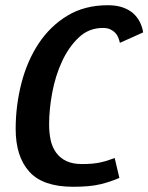

<svg xmlns="http://www.w3.org/2000/svg" viewBox="-20 -702 568 735"><path d="M439 -538Q437 -547 433 -557.5Q429 -568 421.5 -576Q414 -584 402.5 -589.5Q391 -595 374 -595Q320 -595 281.5 -558.5Q243 -522 217.5 -467Q192 -412 180 -347.5Q168 -283 168 -226Q168 -193 174 -165.5Q180 -138 195 -117.5Q210 -97 234 -85.5Q258 -74 294 -74Q316 -74 332.5 -75.5Q349 -77 363 -80Q377 -83 390 -87Q403 -91 419 -97L437 -21Q403 -6 363.5 3.5Q324 13 260 13Q144 13 92 -45Q40 -103 40 -208Q40 -298 62 -383.5Q84 -469 128 -535.5Q172 -602 238 -642Q304 -682 393 -682Q427 -682 451.5 -673Q476 -664 491.5 -649.5Q507 -635 516 -616.5Q525 -598 528 -578Z"/></svg>

Font: Amaranth
Style: Italic
Weight: 400
Designer: Gesine Todt
Foundry: Gesine Todt
Version: Version 1.001